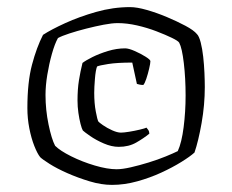

<svg xmlns="http://www.w3.org/2000/svg" viewBox="-20 -746 653 540"><path d="M295 -226Q265 -226 232 -236Q199 -246 169.5 -259Q140 -272 119.5 -285Q99 -298 93 -304Q85 -314 76.5 -335.5Q68 -357 62.5 -385Q57 -413 57 -442Q57 -515 70 -564Q83 -613 101 -648Q124 -663 163.5 -681Q203 -699 250.5 -712.5Q298 -726 346 -726Q365 -726 393 -718Q421 -710 449.5 -698Q478 -686 501.5 -673.5Q525 -661 534 -650Q540 -644 544.5 -626.5Q549 -609 551.5 -586.5Q554 -564 555 -541Q556 -518 556 -501Q556 -451 547 -400Q538 -349 527 -317Q515 -306 490 -290.5Q465 -275 433.5 -260.5Q402 -246 366 -236Q330 -226 295 -226ZM314 -333Q294 -333 272 -342.5Q250 -352 233.5 -363.5Q217 -375 213 -379Q210 -384 206.5 -397.5Q203 -411 200.5 -428.5Q198 -446 198 -463Q198 -495 202 -520Q206 -545 212 -569Q221 -576 240 -585.5Q259 -595 283.5 -602.5Q308 -610 332 -610Q342 -610 359 -602.5Q376 -595 389.5 -586.5Q403 -578 403 -574Q403 -568 399.5 -553Q396 -538 391.5 -524.5Q387 -511 383 -507Q378 -507 373 -508Q368 -509 365 -510L352 -570Q310 -570 284.5 -566Q259 -562 253 -559Q249 -549 247 -524.5Q245 -500 245 -485Q245 -455 249.5 -432Q254 -409 256 -405Q258 -402 269.5 -394Q281 -386 295.5 -379.5Q310 -373 320 -373Q328 -373 343.5 -375.5Q359 -378 373.5 -381.5Q388 -385 392 -387Q394 -385 397 -380.5Q400 -376 400 -370Q384 -357 363 -345Q342 -333 314 -333ZM308 -270Q324 -270 348 -275.5Q372 -281 398 -289Q424 -297 446 -306Q468 -315 480 -321Q491 -345 496.5 -388.5Q502 -432 502 -477Q502 -526 497 -568.5Q492 -611 484 -626Q481 -631 463.5 -639.5Q446 -648 420 -658Q394 -668 365.5 -674.5Q337 -681 311 -681Q295 -681 271.5 -676.5Q248 -672 222.5 -665.5Q197 -659 175.5 -652Q154 -645 143 -639Q134 -623 126 -594.5Q118 -566 113 -535.5Q108 -505 108 -479Q108 -437 116.5 -396Q125 -355 135 -336Q149 -322 180 -306.5Q211 -291 246.5 -280.5Q282 -270 308 -270Z"/></svg>

Font: Texturina 12pt Light
Style: Regular
Weight: 300
Designer: Guillermo Torres Carreño
Foundry: Omnibus-Type
Version: Version 1.002